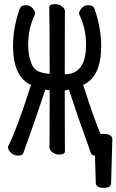

<svg xmlns="http://www.w3.org/2000/svg" viewBox="-20 -731 563 928"><path d="M481 177Q446 177 443 155L439 21Q424 21 420 10.5Q416 0 414 -6Q407 -28 399 -48Q360 -155 313 -298Q299 -294 293 -294Q293 -75 293.5 -46Q294 -17 294 0Q294 16 265 16Q248 16 233.5 5Q219 -6 219 -18Q220 -56 220 -295Q206 -296 199 -298Q152 -155 113 -48Q105 -28 98 -6Q96 0 92 10.5Q88 21 66 21Q51 21 39.5 12.5Q28 4 23 -4.5Q18 -13 18 -19L19 -23Q62 -107 130 -321Q43 -359 43 -509Q43 -596 75 -688Q82 -706 105 -706Q125 -706 137.5 -691.5Q150 -677 150 -666Q150 -663 147 -657Q116 -592 116 -515Q116 -475 126 -442Q138 -396 168 -385Q192 -376 220 -374Q220 -623 218 -695Q218 -711 247 -711Q265 -711 279.5 -700Q294 -689 294 -677Q294 -665 293.5 -639.5Q293 -614 293 -372Q396 -372 396 -515Q396 -592 365 -657Q362 -663 362 -666Q362 -677 374.5 -691.5Q387 -706 407 -706Q430 -706 437 -688Q469 -596 469 -509Q469 -359 382 -321Q433 -160 466 -83Q470 -84 480 -84Q523 -84 523 -57L517 155Q517 177 481 177Z"/></svg>

Font: LXGW WenKai Mono Medium
Style: Regular
Weight: 500
Monospace: yes
Designer: LXGW / Fontworks Inc.
Foundry: LXGW / Fontworks Inc.
Version: Version 1.520; June 14, 2025